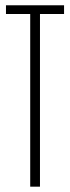

<svg xmlns="http://www.w3.org/2000/svg" viewBox="-20 -700 263 720"><path d="M220.2 -680.2V-647.5H129.9V0H93.3V-647.5H2.4V-680.2Z"/></svg>

Font: Tulpen One
Style: Regular
Weight: 400
Designer: Naima Ben Ayed
Foundry: Naima Ben Ayed, Anton Koovit
Version: Version 1.002